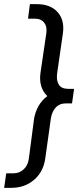

<svg xmlns="http://www.w3.org/2000/svg" viewBox="-50 -765 387 925"><path d="M-30 140 -20 70H14Q44 70 64.5 50.5Q85 31 89 -1L114 -192Q119 -224 135 -253Q151 -282 178 -302Q157 -322 148.5 -350.5Q140 -379 145 -414L173 -604Q178 -636 163 -655.5Q148 -675 119 -675H85L94 -745H128Q193 -745 227.5 -706.5Q262 -668 253 -604L225 -410Q221 -377 233.5 -357Q246 -337 279 -337H307L297 -267H269Q237 -267 218.5 -247Q200 -227 195 -194L168 -1Q159 63 114 101.5Q69 140 4 140Z"/></svg>

Font: Plus Jakarta Sans
Style: Italic
Weight: 400
Italic angle: -8°
Designer: Gumpita Rahayu
Foundry: Tokotype
Version: Version 2.006